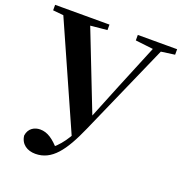

<svg xmlns="http://www.w3.org/2000/svg" viewBox="-144 -867 1017 1070"><g transform="rotate(20 365.0 -332.0)"><path d="M88.5 2.9C94.2 52.9 133.2 77.7 181.1 77.7C278.8 77.7 338.5 -3.9 403.4 -150.8L663.6 -740.5H615.8L489.1 -433.1L382.7 -170.6H379.5C342.7 -81.1 297.6 -13.1 234.5 27.2L242.6 49.7L286.3 17.4C241.4 -34.3 205.4 -59.5 161.8 -59.5C130.2 -59.5 94.5 -42.6 88.5 2.9ZM1.6 -707.9 142.6 -694.2H182.3L323.9 -707.9V-740.5H1.6ZM492 -707.9 604.4 -694.9H630.7L725.1 -707.9V-740.5H492ZM344.4 -71.4 412.7 -218.3 208.5 -740.5H47.1Z"/></g></svg>

Font: Source Han Serif CN VF
Style: Regular
Weight: 250
Designer: Ryoko NISHIZUKA 西塚涼子 (kana & ideographs); Frank Grießhammer (Latin, Greek & Cyrillic); Wenlong ZHANG 张文龙 (bopomofo); San
Foundry: Adobe
Version: Version 2.002;hotconv 1.1.0;makeotfexe 2.6.0